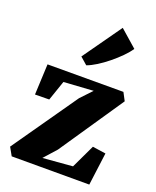

<svg xmlns="http://www.w3.org/2000/svg" viewBox="-156 -946 840 1036"><g transform="rotate(20 264.0 -428.0)"><path d="M335 -483.5 165 -472.5 125.5 -357.5 44 -356.5 52 -532.5 487.5 -533 511.5 -487.5 262 -119.5 198.5 -48.5 369.5 -62.5 434 -198.5 510 -187.5 485.5 0H40L14 -46.5L274 -419ZM249.5 -599.5 209 -635 366 -856.5 463.5 -771Q448 -747.5 422.2 -721.5Q396.5 -695.5 366 -670.8Q335.5 -646 305.5 -627.2Q275.5 -608.5 251 -599.5Z"/></g></svg>

Font: Merriweather 72pt Black
Style: Regular
Weight: 900
Version: Version 2.100